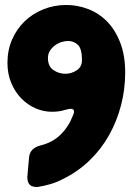

<svg xmlns="http://www.w3.org/2000/svg" viewBox="-20 -763 529 773"><path d="M130 -10Q108 -10 99 -20Q90 -30 90 -51L97 -129Q100 -167 145 -178Q193 -190 225 -222Q257 -254 274 -299Q278 -306 278 -314Q278 -325 265 -325Q259 -325 248 -322L240 -320Q218 -313 189 -313Q155 -313 123 -327Q91 -341 66 -366.5Q41 -392 25.5 -428.5Q10 -465 10 -510Q10 -561 28.5 -603.5Q47 -646 79 -677Q111 -708 154.5 -725.5Q198 -743 247 -743Q292 -743 335 -726.5Q378 -710 411 -676.5Q444 -643 464 -591.5Q484 -540 484 -471Q484 -404 467.5 -340Q451 -276 419.5 -219.5Q388 -163 341 -117.5Q294 -72 233 -42Q208 -29 182 -21.5Q156 -14 130 -10ZM243 -466Q268 -466 289 -480Q310 -494 310 -521Q310 -567 293.5 -582.5Q277 -598 254 -598Q241 -598 227 -593.5Q213 -589 201 -580Q189 -571 181 -558.5Q173 -546 173 -529Q173 -496 195 -481Q217 -466 243 -466Z"/></svg>

Font: Bangerz 2
Style: Regular
Weight: 400
Designer: vernon adams
Foundry: Vernon Adams
Version: Version 2.10;December 28, 2023;FontCreator 13.0.0.2683 64-bi